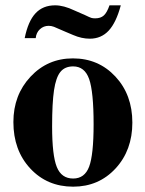

<svg xmlns="http://www.w3.org/2000/svg" viewBox="-20 -680 540 714"><path d="M251 -462.9Q346.2 -462.9 409.2 -395.3Q472.2 -327.6 472.2 -224.1Q472.2 -121.1 409.7 -53.5Q347.2 14.2 252 14.2Q155.3 14.2 92.5 -53.5Q29.8 -121.1 29.8 -226.1Q29.8 -326.7 93.5 -394.8Q157.2 -462.9 251 -462.9ZM252 -433.1Q221.2 -433.1 204.6 -412.6Q188 -392.1 180.9 -344.7Q173.8 -297.4 173.8 -210Q173.8 -102.1 191.2 -59.1Q208.5 -16.1 252 -16.1Q294.9 -16.1 311.5 -60.3Q328.1 -104.5 328.1 -217.8Q328.1 -338.9 311.5 -386Q294.9 -433.1 252 -433.1ZM112.8 -538.1H71.8Q84.5 -601.1 112.1 -630.6Q139.6 -660.2 185.1 -660.2Q216.8 -660.2 256.8 -641.1L295.9 -624Q314 -615.2 319.6 -613.5Q325.2 -611.8 334 -611.8Q354.5 -611.8 366.2 -622.6Q377.9 -633.3 387.2 -660.2H429.2Q412.1 -596.2 384.3 -566.2Q356.4 -536.1 314 -536.1Q283.7 -536.1 252 -549.8L223.1 -562Q190.4 -576.7 180.7 -580.3Q170.9 -584 161.1 -584Q142.1 -584 128.4 -571.3Q114.7 -558.6 112.8 -538.1Z"/></svg>

Font: Accordance
Style: Bold
Weight: 700
Version: Version 1.2 (build January 31, 2020) Miklal Software Solutio